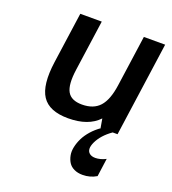

<svg xmlns="http://www.w3.org/2000/svg" viewBox="-136 -603 857 956"><g transform="rotate(20 292.0 -125.0)"><path d="M417 0H415L406.7 -47.9Q352.5 9.8 245.6 9.8Q145 9.8 107.4 -47.1Q69.8 -104 87.4 -230L125.5 -500H239.3L201.2 -230Q189.9 -148.9 210 -113.5Q230 -78.1 287.1 -78.1Q348.1 -78.1 380.6 -114Q413.1 -149.9 424.3 -230L462.4 -500H575.2L504.9 0H479Q428.2 35.6 407.2 80.1Q388.2 121.1 409.2 139.2Q420.4 148.9 440.9 148.9Q453.1 148.9 467 145.3Q481 141.6 488.3 137.7L496.1 133.8L482.9 230Q449.7 250 409.7 250Q383.8 250 364.5 240.7Q345.2 231.4 335.2 215.3Q325.2 199.2 321.3 178.7Q317.4 158.2 322.5 134.5Q327.6 110.8 339.1 87.4Q350.6 64 370.8 41Q391.1 18.1 417 0Z"/></g></svg>

Font: Fivo Sans Med
Style: Regular
Weight: 450
Designer: Alexander Slobzheninov
Foundry: Alexander Slobzheninov
Version: 1.0